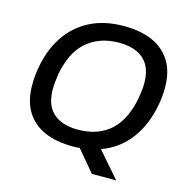

<svg xmlns="http://www.w3.org/2000/svg" viewBox="-118 -810 1022 1052"><g transform="rotate(15 392.5 -284.0)"><path d="M496 130 395 10Q386 11 376 11.5Q366 12 357 12Q261 12 193.5 -18Q126 -48 90 -108Q54 -168 54 -256Q54 -281 56 -304.5Q58 -328 62 -351Q80 -458 131.5 -536Q183 -614 265 -656Q347 -698 457 -698Q553 -698 620.5 -668Q688 -638 724.5 -578Q761 -518 761 -430Q761 -407 759 -384Q757 -361 753 -338Q733 -219 671 -134.5Q609 -50 509 -14L634 130ZM357 -84Q417 -84 464 -101Q511 -118 546 -151Q581 -184 603 -231Q625 -278 636 -337Q638 -352 640 -364.5Q642 -377 643 -387Q644 -397 644.5 -406.5Q645 -416 645 -425Q645 -484 623 -523.5Q601 -563 558.5 -583Q516 -603 456 -603Q397 -603 349.5 -585.5Q302 -568 267 -535.5Q232 -503 210 -456Q188 -409 177 -350Q175 -335 173.5 -322.5Q172 -310 171 -299.5Q170 -289 169.5 -280Q169 -271 169 -262Q169 -203 191 -163.5Q213 -124 255 -104Q297 -84 357 -84Z"/></g></svg>

Font: Archivo SemiBold Medium
Style: Italic
Weight: 500
Italic angle: -10°
Version: Version 2.001